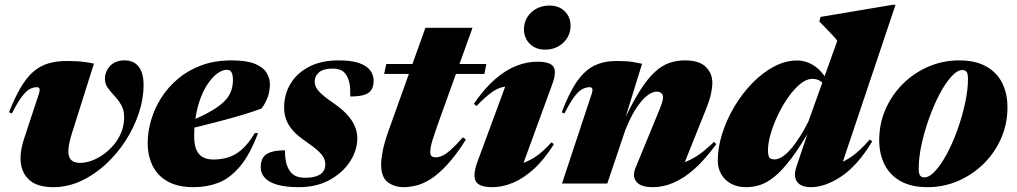

<svg xmlns="http://www.w3.org/2000/svg" viewBox="-20 -760 4210 795"><path d="M574.5 -408Q574.5 -350.5 554.5 -290.5Q534.5 -230.5 499 -176Q463.5 -121.5 416.2 -78.2Q369 -35 314 -10Q259 15 201 15Q131.5 15 98.2 -17.8Q65 -50.5 65 -104.5Q65 -143 80.5 -188L142 -374.5Q145.5 -386 143.5 -392.5Q141.5 -399 132.5 -399Q119 -399 104.2 -391.8Q89.5 -384.5 71.8 -361.5Q54 -338.5 29 -290L17.5 -295.5Q41.5 -356.5 65.5 -397.2Q89.5 -438 117 -462.2Q144.5 -486.5 178.8 -497Q213 -507.5 257.5 -507.5Q279.5 -507.5 296.8 -506.5Q314 -505.5 331.2 -503.2Q348.5 -501 369 -496.5L277.5 -207Q270.5 -184.5 266.8 -166.2Q263 -148 263 -134Q263 -109 275.2 -97.2Q287.5 -85.5 311.5 -85.5Q334.5 -85.5 359.8 -94.8Q385 -104 408.8 -121Q432.5 -138 452 -161.5Q471.5 -185 482.8 -213.5Q494 -242 494 -274.5Q494 -304.5 482 -325.2Q470 -346 454.2 -362.8Q438.5 -379.5 426.5 -396Q414.5 -412.5 414.5 -434Q414.5 -464 436 -487Q457.5 -510 495.5 -510Q534 -510 554.2 -484Q574.5 -458 574.5 -408Z M919.5 -471Q902 -471 883.2 -458.2Q864.5 -445.5 846.5 -421.5Q828.5 -397.5 814.5 -363.8Q800.5 -330 792.2 -287.2Q784 -244.5 784 -195Q784 -146 803.5 -122.8Q823 -99.5 864.5 -99.5Q894 -99.5 922.5 -107.5Q951 -115.5 979.2 -139.2Q1007.5 -163 1035 -209H1048.5Q1013.5 -116.5 971.5 -68.2Q929.5 -20 882.5 -2.5Q835.5 15 782 15Q716 15 673.8 -9Q631.5 -33 611.5 -74.5Q591.5 -116 591.5 -168Q591.5 -214.5 605.8 -263Q620 -311.5 648 -355.5Q676 -399.5 717.8 -434.5Q759.5 -469.5 814.8 -489.8Q870 -510 938.5 -510Q1001 -510 1035.5 -495.8Q1070 -481.5 1083.8 -458.8Q1097.5 -436 1097.5 -411.5Q1097.5 -383 1088.2 -357.2Q1079 -331.5 1062.5 -310.5Q1030.5 -298.5 990 -286.2Q949.5 -274 905.2 -262.2Q861 -250.5 816 -239.2Q771 -228 729.5 -218.5L732.5 -244.5Q785 -264.5 822 -283Q859 -301.5 883.2 -319Q907.5 -336.5 920.8 -354Q934 -371.5 939.2 -390.2Q944.5 -409 944.5 -429.5Q944.5 -445 941.5 -454Q938.5 -463 933.2 -467Q928 -471 919.5 -471Z M1160 -137.5Q1160 -108 1164.8 -87.5Q1169.5 -67 1180.5 -51.5Q1191.5 -36 1207 -30Q1222.5 -24 1243.5 -24Q1272.5 -24 1291 -30.8Q1309.5 -37.5 1318.2 -49.8Q1327 -62 1327 -79Q1327 -93 1321 -105.8Q1315 -118.5 1298 -134.5Q1281 -150.5 1247.5 -173.5Q1214 -196 1194 -218.2Q1174 -240.5 1165.2 -264.2Q1156.5 -288 1156.5 -315.5Q1156.5 -369.5 1183 -413.5Q1209.5 -457.5 1260 -483.8Q1310.5 -510 1382 -510Q1435.5 -510 1467.2 -498.8Q1499 -487.5 1513 -468.5Q1527 -449.5 1527 -426.5Q1527 -402.5 1517.8 -388Q1508.5 -373.5 1487.5 -367Q1466.5 -360.5 1430.5 -360.5Q1431 -396.5 1427 -415.2Q1423 -434 1414 -449Q1405 -464 1390.8 -470Q1376.5 -476 1357 -476Q1319 -476 1301 -460.5Q1283 -445 1283 -423Q1283 -409.5 1289.8 -396.8Q1296.5 -384 1314.5 -368Q1332.5 -352 1366.5 -329Q1400 -305.5 1420.2 -282.2Q1440.5 -259 1450 -235.5Q1459.5 -212 1459.5 -187.5Q1459.5 -138.5 1429.8 -92Q1400 -45.5 1345.5 -15.2Q1291 15 1217 15Q1161.5 15 1126.8 4.5Q1092 -6 1075.8 -24.5Q1059.5 -43 1059.5 -67.5Q1059.5 -91.5 1069 -107Q1078.5 -122.5 1100.8 -130Q1123 -137.5 1160 -137.5Z M1570.5 -454 1579.5 -495H1994L1985.5 -454ZM1789.5 -236Q1777.5 -202 1771.2 -181.2Q1765 -160.5 1763.2 -148.8Q1761.5 -137 1761.5 -129Q1761.5 -118 1767.5 -113.2Q1773.5 -108.5 1784 -108.5Q1796.5 -108.5 1811 -114.8Q1825.5 -121 1846 -139.2Q1866.5 -157.5 1897 -191.5L1909 -182Q1868 -117 1831.5 -77.8Q1795 -38.5 1763.2 -18.5Q1731.5 1.5 1703.2 8.2Q1675 15 1650.5 15Q1613.5 15 1585.8 -5.5Q1558 -26 1558 -80Q1558 -98 1564.2 -132.5Q1570.5 -167 1590.5 -223.5L1741.5 -645H1936.5Z M1956.5 -89 2090 -450.5 2122.5 -402Q2089 -405 2064.8 -400.2Q2040.5 -395.5 2015.2 -377.2Q1990 -359 1953 -321L1942 -330Q1985 -393 2029 -431.2Q2073 -469.5 2117 -487Q2161 -504.5 2203.5 -504.5Q2259.5 -504.5 2272.2 -482.8Q2285 -461 2267 -412L2132 -42.5L2075 -74.5Q2101.5 -75 2129.5 -80.8Q2157.5 -86.5 2190.5 -106.5Q2223.5 -126.5 2263.5 -170.5L2273.5 -163Q2233.5 -99 2190 -59.8Q2146.5 -20.5 2103 -2.8Q2059.5 15 2019 15Q1964 15 1950.2 -9.2Q1936.5 -33.5 1956.5 -89ZM2149.5 -639Q2149.5 -666 2163 -688.2Q2176.5 -710.5 2200.5 -723.8Q2224.5 -737 2255 -737Q2294.5 -737 2318.5 -713.2Q2342.5 -689.5 2342.5 -652.5Q2342.5 -625.5 2329 -603.5Q2315.5 -581.5 2292 -568Q2268.5 -554.5 2237.5 -554.5Q2198 -554.5 2173.8 -578.5Q2149.5 -602.5 2149.5 -639Z M2317 -290 2306 -295Q2337 -377.5 2369.8 -423.8Q2402.5 -470 2442 -488.8Q2481.5 -507.5 2532.5 -507.5Q2554.5 -507.5 2570.8 -506.5Q2587 -505.5 2602.5 -503Q2618 -500.5 2638.5 -496L2561.5 -246.5L2558 -249.5Q2596 -331 2628.5 -382.5Q2661 -434 2691 -461.5Q2721 -489 2751.5 -499.5Q2782 -510 2815.5 -510Q2875 -510 2902.2 -483.2Q2929.5 -456.5 2929.5 -417.5Q2929.5 -398 2924 -371.5Q2918.5 -345 2899 -297L2797 -42.5L2743 -79Q2768.5 -78 2795.8 -83.2Q2823 -88.5 2857.2 -108.8Q2891.5 -129 2936.5 -172.5L2946 -163.5Q2900 -100 2855.5 -60.5Q2811 -21 2768 -3Q2725 15 2684 15Q2632.5 15 2614.8 -7.8Q2597 -30.5 2612 -66.5L2697.5 -274Q2715 -316 2720.2 -331.8Q2725.5 -347.5 2725.5 -355.5Q2725.5 -368 2718.5 -374.2Q2711.5 -380.5 2699 -380.5Q2683.5 -380.5 2666.5 -369Q2649.5 -357.5 2632 -336Q2614.5 -314.5 2598.5 -285.2Q2582.5 -256 2569 -221L2494.5 0H2307L2431 -374.5Q2434.5 -386 2432.5 -392.5Q2430.5 -399 2421.5 -399Q2408 -399 2393 -392Q2378 -385 2360 -362Q2342 -339 2317 -290Z M3413.5 -367.5Q3401 -404 3384.2 -418.8Q3367.5 -433.5 3344 -433.5Q3319.5 -433.5 3294 -412.8Q3268.5 -392 3244.5 -358.2Q3220.5 -324.5 3201.5 -284.8Q3182.5 -245 3171.2 -206.5Q3160 -168 3160 -138.5Q3160 -116 3165.5 -108Q3171 -100 3188 -100Q3197 -100 3208 -104.8Q3219 -109.5 3232.5 -120.8Q3246 -132 3260.8 -150.2Q3275.5 -168.5 3292.5 -195Q3309.5 -221.5 3327.5 -257.5L3447 -591.5Q3438.5 -602.5 3426 -615.8Q3413.5 -629 3399.8 -643.2Q3386 -657.5 3372.5 -671L3377.5 -690L3675.5 -740H3688L3453.5 -41.5L3397.5 -74.5Q3422.5 -75.5 3449.2 -83Q3476 -90.5 3508.2 -113Q3540.5 -135.5 3581.5 -182.5L3591.5 -174.5Q3531 -74.5 3464 -29.8Q3397 15 3337.5 15Q3296.5 15 3280.5 -7.2Q3264.5 -29.5 3277 -67.5L3335 -240L3343 -239Q3296 -156.5 3257.8 -105.8Q3219.5 -55 3187.5 -29Q3155.5 -3 3126.8 6Q3098 15 3069 15Q3034 15 3007.8 1Q2981.5 -13 2966.8 -38Q2952 -63 2952 -94.5Q2952 -148.5 2970.2 -206.2Q2988.5 -264 3020.5 -318Q3052.5 -372 3094.5 -415.2Q3136.5 -458.5 3184 -484Q3231.5 -509.5 3281 -509.5Q3321 -509.5 3356.5 -484Q3392 -458.5 3422 -398Z M3952 -510Q4017.5 -510 4062 -485.8Q4106.5 -461.5 4129 -417.8Q4151.5 -374 4151.5 -315Q4151.5 -247.5 4125.5 -187.8Q4099.5 -128 4053.5 -82.5Q4007.5 -37 3947.8 -11Q3888 15 3820.5 15Q3754.5 15 3710.2 -9.2Q3666 -33.5 3643.2 -77.5Q3620.5 -121.5 3620.5 -180Q3620.5 -247.5 3646.5 -307.2Q3672.5 -367 3718.5 -412.8Q3764.5 -458.5 3824.5 -484.2Q3884.5 -510 3952 -510ZM3807 -25.5Q3828.5 -25.5 3853.2 -52.8Q3878 -80 3902 -125.2Q3926 -170.5 3945.2 -224.8Q3964.5 -279 3976.2 -333.5Q3988 -388 3988 -433Q3988 -455 3982.2 -462.5Q3976.5 -470 3965 -470Q3943.5 -470 3918.8 -442.5Q3894 -415 3870.2 -369.8Q3846.5 -324.5 3827 -270.2Q3807.5 -216 3795.8 -161.8Q3784 -107.5 3784 -62Q3784 -40.5 3790 -33Q3796 -25.5 3807 -25.5Z"/></svg>

Font: Newsreader 60pt ExtraBold
Style: Italic
Weight: 800
Italic angle: -17°
Designer: Hugues Gentile
Foundry: Production Type
Version: Version 1.003